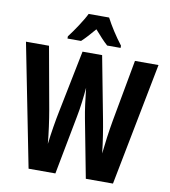

<svg xmlns="http://www.w3.org/2000/svg" viewBox="-98 -1016 972 1100"><g transform="rotate(10 387.5 -466.5)"><path d="M447 -933H328C310 -895 264 -826 233 -786V-773H312C332 -791 358 -820 387 -854C416 -821 441 -793 464 -773H542V-786C504 -835 470 -889 447 -933ZM773 -714H636L570 -353C559 -291 549 -218 543 -159C536 -225 524 -300 514 -352L445 -714H331L258 -351C248 -303 235 -226 227 -159C222 -217 211 -296 201 -353L136 -714H2L143 0H299L364 -341C375 -395 383 -464 387 -514C394 -447 402 -387 411 -340L476 0H634Z"/></g></svg>

Font: Noto Sans Devanagari ExtraCondensed
Style: Bold
Weight: 700
Width: 2
Designer: Jelle Bosma - Monotype Design Team
Foundry: Monotype Imaging Inc.
Version: Version 2.004